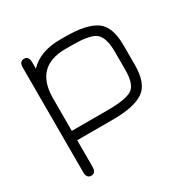

<svg xmlns="http://www.w3.org/2000/svg" viewBox="-146 -591 889 903"><g transform="rotate(-30 298.5 -139.5)"><path d="M485.4 -277.3Q484.4 -359.4 445.3 -380.9Q411.1 -399.4 328.1 -399.4Q324.2 -399.4 319.3 -399.4H291Q124 -399.4 124 -226.6V-50.8H320.3Q416 -50.8 450.7 -72.3Q485.4 -93.8 485.4 -172.9ZM536.1 -171.9Q536.1 -69.3 483.9 -34.7Q431.6 0 320.3 0H124V143.6Q124 177.7 98.6 177.7Q73.2 177.7 73.2 143.6V-423.8Q73.2 -457 98.6 -457Q124 -457 124 -422.9V-388.7Q181.6 -450.2 291 -450.2H319.3Q431.6 -450.2 483.9 -415.5Q536.1 -380.9 536.1 -278.3Z"/></g></svg>

Font: Jura
Style: Book
Weight: 400
Version: Version 2.5